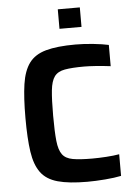

<svg xmlns="http://www.w3.org/2000/svg" viewBox="-59 -928 690 981"><g transform="rotate(-5 285.5 -437.5)"><path d="M349 8Q255 8 197.5 -8Q140 -24 111 -63.5Q82 -103 72 -171Q62 -239 62 -344Q62 -449 72 -517Q82 -585 111 -624.5Q140 -664 197.5 -680Q255 -696 349 -696Q392 -696 440 -691Q488 -686 519 -679V-570Q479 -575 443 -577.5Q407 -580 384 -580Q321 -580 284.5 -573.5Q248 -567 231 -544Q214 -521 209 -473.5Q204 -426 204 -344Q204 -262 209 -214.5Q214 -167 231 -144Q248 -121 284.5 -114.5Q321 -108 384 -108Q417 -108 456 -110.5Q495 -113 523 -118V-7Q490 0 440.5 4Q391 8 349 8ZM275 -783V-883H388V-783Z"/></g></svg>

Font: Saira SemiBold
Style: Regular
Weight: 600
Designer: Hector Gatti with collaboration of the Omnibus-Type team
Foundry: Omnibus-Type
Version: Version 1.100; ttfautohint (v1.8.3)